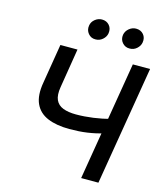

<svg xmlns="http://www.w3.org/2000/svg" viewBox="-134 -1036 965 1134"><g transform="rotate(15 348.5 -468.5)"><path d="M148.9 -727.5H253.4L214.4 -487.3Q206.1 -437.5 219.2 -408.4Q232.4 -379.4 264.4 -367.2Q296.4 -355 343.3 -355Q368.7 -355 395.3 -356.9Q421.9 -358.9 448.5 -362.5Q475.1 -366.2 500.2 -371.3Q525.4 -376.5 547.4 -382.8L532.2 -290Q510.3 -283.2 486.3 -277.8Q462.4 -272.5 437 -268.8Q411.6 -265.1 384.5 -263.4Q357.4 -261.7 328.1 -261.7Q249 -261.7 195.1 -284.2Q141.1 -306.6 118.2 -356.4Q95.2 -406.2 109.4 -487.3ZM591.8 -727.5H697.3L576.2 0H470.7ZM339.4 -813Q312.5 -812.5 295.4 -833.3Q278.3 -854 282.7 -881.8Q286.1 -905.3 305.4 -920.9Q324.7 -936.5 347.7 -936.5Q376.5 -936.5 393.3 -916.7Q410.2 -897 405.8 -867.7Q402.3 -845.7 383.3 -829.1Q364.3 -812.5 339.4 -813ZM547.9 -813Q521.5 -812.5 503.9 -832.8Q486.3 -853 490.7 -881.8Q495.1 -905.3 514.4 -920.9Q533.7 -936.5 556.2 -936.5Q585.4 -936.5 602.3 -916.7Q619.1 -897 614.3 -867.7Q610.8 -845.7 592 -829.1Q573.2 -812.5 547.9 -813Z"/></g></svg>

Font: Inter Tight Medium
Style: Italic
Weight: 500
Italic angle: -9.39999°
Designer: Rasmus Andersson
Foundry: rsms
Version: Version 3.004